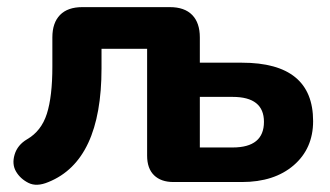

<svg xmlns="http://www.w3.org/2000/svg" viewBox="-20 -511 927 539"><path d="M116 0Q83 14 60 2.5Q37 -9 25 -29.5Q13 -50 21 -77Q29 -104 56 -120Q96 -143 111.5 -191.5Q127 -240 127 -324V-406Q127 -447 148.5 -469Q170 -491 211 -491H457Q498 -491 519.5 -469Q541 -447 541 -406V-335H659Q859 -335 859 -171Q859 -94 804.5 -47Q750 0 659 0H467Q432 0 412.5 -19Q393 -38 393 -74V-374H265V-319Q265 -60 116 0ZM541 -239V-97H633Q721 -97 721 -169Q721 -239 633 -239Z"/></svg>

Font: Nunito ExtraBold
Style: Regular
Weight: 800
Designer: Vernon Adams
Foundry: Vernon Adams
Version: Version 3.602